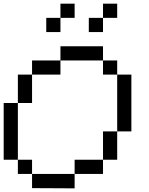

<svg xmlns="http://www.w3.org/2000/svg" viewBox="-20 -1020 809 1041"><path d="M538.5 -1000H615.4V-923.1H538.5ZM307.7 -1000H384.6V-923.1H307.7ZM230.8 -923.1H307.7V-846.2H230.8ZM461.5 -923.1H538.5V-846.2H461.5ZM153.8 0V-76.9H384.6V1.2ZM76.9 -76.9V-153.8H153.8V-76.9ZM384.6 -76.9V-153.8H538.5V-76.9ZM538.5 -153.8V-307.7H615.4V-153.8ZM0 -153.8V-461.5H76.9V-153.8ZM76.9 -461.5V-615.4H153.8V-461.5ZM615.4 -307.7V-615.4H692.3V-307.7ZM153.8 -615.4V-692.3H307.7V-615.4ZM538.5 -615.4V-692.3H615.4V-615.4ZM307.7 -692.3V-769.2H538.5V-692.3Z"/></svg>

Font: Mintsoda - Lime Green 13x16
Style: Regular
Weight: 400
Designer: Mintsoda-15
Version: Version 1.0